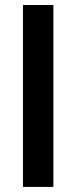

<svg xmlns="http://www.w3.org/2000/svg" viewBox="-20 -735 300 755"><path d="M70.3 0V-715.3H189.9V0Z"/></svg>

Font: Elstob 18pt
Style: Bold
Weight: 700
Designer: Peter S. Baker
Version: Version 1.015